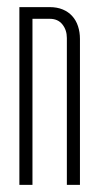

<svg xmlns="http://www.w3.org/2000/svg" viewBox="-20 -517 275 537"><path d="M203.6 0H167V-410.6Q167 -433.1 154.5 -448.7Q142.1 -464.4 119.1 -464.4H70.8V0H34.2V-497.1H119.1Q139.6 -497.1 155.5 -490.5Q171.4 -483.9 182.1 -471.9Q192.9 -460 198.2 -443.6Q203.6 -427.2 203.6 -408.2Z"/></svg>

Font: Tulpen One
Style: Regular
Weight: 400
Designer: Naima Ben Ayed
Foundry: Naima Ben Ayed, Anton Koovit
Version: Version 1.002